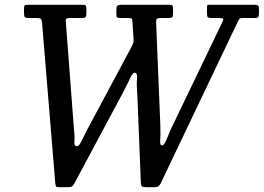

<svg xmlns="http://www.w3.org/2000/svg" viewBox="-20 -770 1099 800"><path d="M343 -229 526 -571Q532 -582.5 535 -590.5Q538 -598.5 536 -616L531.5 -683Q531 -691 527.2 -693Q523.5 -695 515 -695H482Q472 -695 468.5 -697.2Q465 -699.5 465 -709V-728Q465 -742.5 468.8 -746.2Q472.5 -750 487 -750H687Q696 -750 698.5 -746.8Q701 -743.5 701 -734V-712Q701 -700.5 697 -697.8Q693 -695 681 -695H650.5Q638 -695 634 -691.8Q630 -688.5 630.5 -675.5L648 -250.5Q649.5 -201.5 647.5 -183Q645.5 -164.5 656 -164.5Q662 -164.5 668.8 -178Q675.5 -191.5 683.2 -211Q691 -230.5 700 -248.5L906 -677Q913 -690 909.2 -692.5Q905.5 -695 891 -695H859.5Q848.5 -695 845.5 -698.8Q842.5 -702.5 842.5 -713V-739Q842.5 -747.5 844 -748.8Q845.5 -750 853.5 -750H1039Q1048.5 -750 1053.8 -747.8Q1059 -745.5 1059 -735V-713Q1059 -703.5 1056.2 -699.2Q1053.5 -695 1043 -695H993Q981 -695 978.5 -692.2Q976 -689.5 972 -682L649 -5Q645 2 640.2 6Q635.5 10 624 10H590.5Q577.5 10 572.8 7.5Q568 5 567 -7L552 -381Q548.5 -417.5 551 -442Q553.5 -466.5 541.5 -466.5Q532 -466.5 520.8 -441.5Q509.5 -416.5 491.5 -382.5L289.5 -5Q285 4 279 7Q273 10 258.5 10H226.5Q215 10 213.5 7.2Q212 4.5 210.5 -5L155 -678Q153 -690.5 148 -692.8Q143 -695 129 -695H100Q86.5 -695 83.2 -699Q80 -703 80 -717V-733Q80 -743 82.2 -746.5Q84.5 -750 94 -750H323Q333 -750 336.5 -747.2Q340 -744.5 340 -734V-717.5Q340 -704.5 337.5 -699.8Q335 -695 322 -695H272Q258 -695 255.5 -691.2Q253 -687.5 254.5 -676L288 -233Q292 -202 290 -181.5Q288 -161 300 -161Q309.5 -161 318 -179.2Q326.5 -197.5 343 -229Z"/></svg>

Font: Besley* Narrow
Style: Italic
Weight: 400
Width: 4
Italic angle: -13°
Designer: Owen Earl
Foundry: indestructible type*
Version: Version 3.000; ttfautohint (v1.8.3)